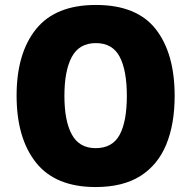

<svg xmlns="http://www.w3.org/2000/svg" viewBox="-20 -745 772 775"><path d="M685 -358Q685 -244 651 -161.5Q617 -79 546.5 -34.5Q476 10 366 10Q204 10 125.5 -88.5Q47 -187 47 -359Q47 -530 125.5 -627.5Q204 -725 367 -725Q532 -725 608.5 -627.5Q685 -530 685 -358ZM240 -358Q240 -257 270 -202Q300 -147 366 -147Q434 -147 463 -201Q492 -255 492 -358Q492 -461 463 -516Q434 -571 367 -571Q300 -571 270 -515.5Q240 -460 240 -358Z"/></svg>

Font: Noto Sans Lao SemiCondensed Black
Style: Regular
Weight: 900
Width: 4
Designer: Monotype Design Team
Foundry: Monotype Imaging Inc.
Version: Version 2.003; ttfautohint (v1.8.4.7-5d5b)